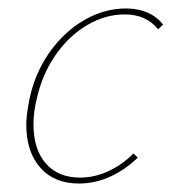

<svg xmlns="http://www.w3.org/2000/svg" viewBox="-20 -430 405 453"><path d="M274 -396Q229 -396 186 -371Q143 -346 111 -300Q79 -254 66 -194Q59 -165 59 -136Q59 -78 88 -44.5Q117 -11 169 -11Q203 -11 235.5 -26Q268 -41 295 -68L305 -58Q275 -29 239.5 -13Q204 3 166 3Q108 3 75 -34.5Q42 -72 42 -136Q42 -157 49 -194Q62 -257 96.5 -306Q131 -355 178.5 -382.5Q226 -410 277 -410Q334 -410 365 -372L353 -361Q325 -396 274 -396Z"/></svg>

Font: Ysabeau Thin
Style: Italic
Weight: 200
Italic angle: -12°
Designer: Christian Thalmann (Catharsis Fonts)
Version: Version 0.003